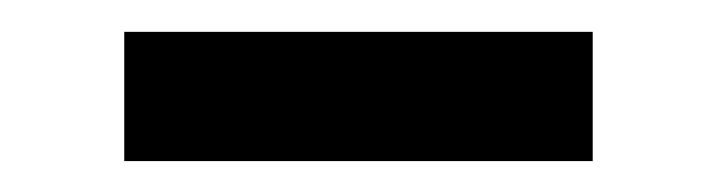

<svg xmlns="http://www.w3.org/2000/svg" viewBox="-20 -736 459 123"><path d="M59.6 -632.8V-715.6H359.7V-632.8Z"/></svg>

Font: Raleway Thin
Style: Regular
Weight: 100
Designer: Matt McInerney, Pablo Impallari, Rodrigo Fuenzalida
Foundry: Matt McInerney, Pablo Impallari, Rodrigo Fuenzalida
Version: Version 4.026